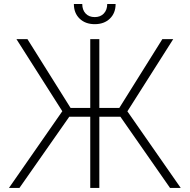

<svg xmlns="http://www.w3.org/2000/svg" viewBox="-20 -919 928 939"><path d="M465.8 -727.5V0H421.4V-727.5ZM23.9 0 284.7 -375 60.5 -727.5H114.3L325.2 -391.1H563.5L773.9 -727.5H827.1L603 -374.5L863.8 0H811.5L568.8 -348.1H318.8L75.2 0ZM443.4 -800.8Q397.5 -800.8 369.4 -827.9Q341.3 -855 341.3 -899.4H382.3Q382.3 -870.6 398.7 -853Q415 -835.4 443.4 -835.4Q471.2 -835.4 487.8 -853Q504.4 -870.6 504.4 -899.4H545.4Q545.4 -855 517.3 -827.9Q489.3 -800.8 443.4 -800.8Z"/></svg>

Font: Inter Tight ExtraLight
Style: Regular
Weight: 250
Designer: Rasmus Andersson
Foundry: rsms
Version: Version 3.004